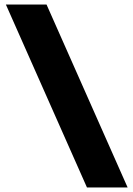

<svg xmlns="http://www.w3.org/2000/svg" viewBox="-20 -790 591 850"><path d="M545 40H365L6 -770H186Z"/></svg>

Font: M PLUS 2 Thin Black
Style: Regular
Weight: 900
Version: Version 1.001